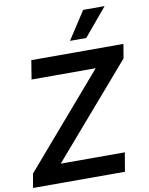

<svg xmlns="http://www.w3.org/2000/svg" viewBox="-108 -1034 860 1107"><g transform="rotate(-10 322.5 -480.5)"><path d="M-5.9 0 8.3 -82 469.7 -617.2H94.2L112.3 -727.5H651.4L637.7 -645L175.8 -110.4H550.8L532.2 0ZM351.1 -798.3 457 -960.9H582.5L446.3 -798.3Z"/></g></svg>

Font: Inter Tight SemiBold
Style: Italic
Weight: 600
Italic angle: -9.39999°
Designer: Rasmus Andersson
Foundry: rsms
Version: Version 3.004